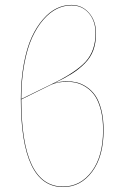

<svg xmlns="http://www.w3.org/2000/svg" viewBox="-20 -753 503 782"><path d="M252.9 -421.9Q273.9 -421.9 293 -417.2Q312 -412.6 332.5 -399.2Q353 -385.7 367.9 -364.5Q382.8 -343.3 392.3 -306.9Q401.9 -270.5 401.9 -223.1Q401.9 -115.7 355.2 -53.5Q308.6 8.8 236.8 8.8Q64.9 8.8 64.9 -349.1Q64.9 -427.2 76.9 -492.2Q88.9 -557.1 108.9 -600.8Q128.9 -644.5 155.8 -675Q182.6 -705.6 211.4 -719.2Q240.2 -732.9 271 -732.9Q314.5 -732.9 342.8 -700.2Q371.1 -667.5 371.1 -617.2Q371.1 -578.6 360.1 -548.6Q349.1 -518.6 325.2 -494.6Q301.3 -470.7 272.9 -452.9Q244.6 -435.1 201.2 -414.1Q227.1 -421.9 252.9 -421.9ZM271 -731Q240.7 -731 212.2 -717.3Q183.6 -703.6 157.2 -673.6Q130.9 -643.6 110.8 -599.9Q90.8 -556.2 78.9 -491.9Q66.9 -427.7 66.9 -350.1L188 -409.2Q289.1 -458 328.9 -502Q368.7 -545.9 369.1 -617.2Q369.1 -667.5 341.8 -699.2Q314.5 -731 271 -731ZM236.8 6.8Q307.6 6.8 353.8 -54.9Q399.9 -116.7 399.9 -223.1Q399.9 -269.5 390.6 -305.2Q381.3 -340.8 366.9 -362.1Q352.5 -383.3 332.5 -396.7Q312.5 -410.2 293.5 -415Q274.4 -419.9 252.9 -419.9Q214.8 -419.9 189 -408.2L66.9 -348.1Q66.9 6.8 236.8 6.8Z"/></svg>

Font: Fira Sans Compressed Two
Style: Regular
Weight: 100
Width: 1
Designer: Carrois Corporate & Edenspiekermann AG
Foundry: Carrois Corporate GbR & Edenspiekermann AG
Version: Version 4.203;PS 004.203;hotconv 1.0.88;makeotf.lib2.5.64775